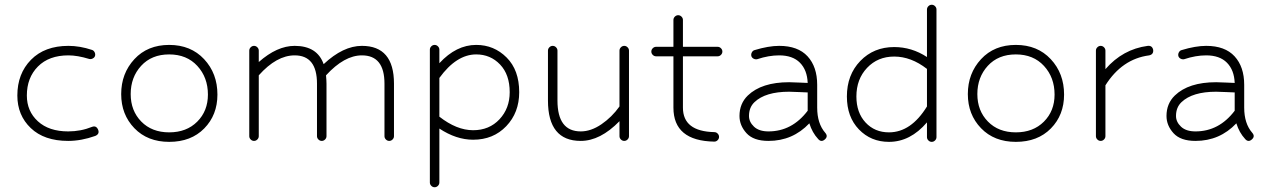

<svg xmlns="http://www.w3.org/2000/svg" viewBox="-20 -587 5328 808"><path d="M267 6Q166 6 109.5 -48Q53 -102 53 -185Q53 -277 110.5 -335.5Q168 -394 268 -394Q316 -394 367 -377Q374 -375 378 -367.5Q382 -360 380 -352Q378 -345 370.5 -341Q363 -337 355 -339Q306 -354 268 -354Q186 -354 139.5 -307Q93 -260 93 -185Q93 -119 139.5 -76.5Q186 -34 267 -34Q320 -34 367 -53Q385 -60 393 -41Q400 -23 381 -15Q322 6 267 6Z M692 10Q601 10 545.5 -47.5Q490 -105 490 -191Q490 -278 545.5 -338Q601 -398 692 -398Q783 -398 839 -338Q895 -278 895 -189Q895 -103 839.5 -46.5Q784 10 692 10ZM855 -189Q855 -261 810.5 -309.5Q766 -358 692 -358Q618 -358 574 -310Q530 -262 530 -191Q530 -121 574.5 -75.5Q619 -30 692 -30Q765 -30 810 -75Q855 -120 855 -189Z M1029 -14V-374Q1029 -382 1035 -388Q1041 -394 1049 -394Q1057 -394 1063 -388Q1069 -382 1069 -374V-326Q1146 -394 1220 -394Q1315 -394 1342 -317Q1424 -394 1503 -394Q1638 -394 1638 -235V-14Q1638 -6 1632 0Q1626 6 1618 6Q1610 6 1604 0Q1598 -6 1598 -14V-235Q1598 -354 1503 -354Q1429 -354 1352 -270Q1354 -248 1354 -235V-14Q1354 -6 1348 0Q1342 6 1334 6Q1326 6 1320 0Q1314 -6 1314 -14V-235Q1314 -354 1220 -354Q1144 -354 1069 -270V-14Q1069 -6 1063 0Q1057 6 1049 6Q1041 6 1035 0Q1029 -6 1029 -14Z M1789 181V-378Q1789 -386 1795 -392Q1801 -398 1809 -398Q1817 -398 1823 -392Q1829 -386 1829 -378V-321Q1900 -398 1984 -398Q2059 -398 2112 -345Q2165 -292 2165 -199Q2165 -113 2110.5 -56Q2056 1 1971 1Q1900 1 1829 -46V181Q1829 189 1823 195Q1817 201 1809 201Q1801 201 1795 195Q1789 189 1789 181ZM1984 -358Q1901 -358 1829 -259V-96Q1902 -39 1971 -39Q2039 -39 2082 -85Q2125 -131 2125 -199Q2125 -273 2084.5 -315.5Q2044 -358 1984 -358Z M2587 -14V-77Q2506 6 2424 6Q2286 6 2286 -164V-374Q2286 -382 2292 -388Q2298 -394 2306 -394Q2314 -394 2320 -388Q2326 -382 2326 -374V-164Q2326 -34 2424 -34Q2467 -34 2511 -64Q2555 -94 2587 -139V-374Q2587 -382 2593 -388Q2599 -394 2607 -394Q2615 -394 2621 -388Q2627 -382 2627 -374V-14Q2627 -6 2621 0Q2615 6 2607 6Q2599 6 2593 0Q2587 -6 2587 -14Z M3000 -350H2854V-134Q2854 -34 2986 -31Q2994 -31 3000 -25Q3006 -19 3006 -11Q3006 -3 3000 3Q2994 9 2986 9Q2814 6 2814 -134V-350H2741Q2733 -350 2727 -356Q2721 -362 2721 -370Q2721 -378 2727 -384Q2733 -390 2741 -390H2814V-503Q2814 -511 2820 -517Q2826 -523 2834 -523Q2842 -523 2848 -517Q2854 -511 2854 -503V-390H3000Q3008 -390 3014 -384Q3020 -378 3020 -370Q3020 -362 3014 -356Q3008 -350 3000 -350Z M3214 6Q3151 6 3121.5 -26.5Q3092 -59 3092 -99Q3092 -151 3127 -185Q3185 -241 3301 -241Q3315 -241 3344 -239.5Q3373 -238 3379 -238Q3377 -292 3346.5 -323Q3316 -354 3259 -354Q3215 -354 3167 -338Q3159 -336 3151.5 -340Q3144 -344 3142 -351Q3140 -359 3144 -366.5Q3148 -374 3155 -376Q3214 -394 3259 -394Q3338 -394 3378.5 -350Q3419 -306 3419 -230V-134Q3419 -67 3453 -28Q3466 -13 3451 0Q3436 13 3423 -2Q3398 -29 3386 -68Q3316 6 3214 6ZM3379 -121V-198Q3373 -198 3344 -199.5Q3315 -201 3301 -201Q3201 -201 3155 -157Q3132 -135 3132 -99Q3132 -74 3153 -54Q3174 -34 3214 -34Q3313 -34 3379 -121Z M3881 -10V-72Q3811 10 3721 10Q3645 10 3594.5 -42.5Q3544 -95 3544 -181Q3544 -272 3600.5 -330.5Q3657 -389 3743 -389Q3817 -389 3881 -347V-547Q3881 -555 3887 -561Q3893 -567 3901 -567Q3909 -567 3915 -561Q3921 -555 3921 -547V-10Q3921 -2 3915 4Q3909 10 3901 10Q3893 10 3887 4Q3881 -2 3881 -10ZM3721 -30Q3814 -30 3881 -139V-297Q3814 -349 3743 -349Q3674 -349 3629 -301.5Q3584 -254 3584 -181Q3584 -113 3622.5 -71.5Q3661 -30 3721 -30Z M4255 10Q4164 10 4108.5 -47.5Q4053 -105 4053 -191Q4053 -278 4108.5 -338Q4164 -398 4255 -398Q4346 -398 4402 -338Q4458 -278 4458 -189Q4458 -103 4402.5 -46.5Q4347 10 4255 10ZM4418 -189Q4418 -261 4373.5 -309.5Q4329 -358 4255 -358Q4181 -358 4137 -310Q4093 -262 4093 -191Q4093 -121 4137.5 -75.5Q4182 -30 4255 -30Q4328 -30 4373 -75Q4418 -120 4418 -189Z M4592 -14V-374Q4592 -382 4598 -388Q4604 -394 4612 -394Q4620 -394 4626 -388Q4632 -382 4632 -374V-296Q4705 -380 4810 -394Q4829 -396 4833 -377Q4835 -358 4816 -354Q4702 -339 4632 -228V-14Q4632 -6 4626 0Q4620 6 4612 6Q4604 6 4598 0Q4592 -6 4592 -14Z M5011 6Q4948 6 4918.5 -26.5Q4889 -59 4889 -99Q4889 -151 4924 -185Q4982 -241 5098 -241Q5112 -241 5141 -239.5Q5170 -238 5176 -238Q5174 -292 5143.5 -323Q5113 -354 5056 -354Q5012 -354 4964 -338Q4956 -336 4948.5 -340Q4941 -344 4939 -351Q4937 -359 4941 -366.5Q4945 -374 4952 -376Q5011 -394 5056 -394Q5135 -394 5175.5 -350Q5216 -306 5216 -230V-134Q5216 -67 5250 -28Q5263 -13 5248 0Q5233 13 5220 -2Q5195 -29 5183 -68Q5113 6 5011 6ZM5176 -121V-198Q5170 -198 5141 -199.5Q5112 -201 5098 -201Q4998 -201 4952 -157Q4929 -135 4929 -99Q4929 -74 4950 -54Q4971 -34 5011 -34Q5110 -34 5176 -121Z"/></svg>

Font: Hoogli Light
Style: Regular
Weight: 300
Designer: Anand Singh Naorem
Foundry: Brand New Type
Version: Version 1.00 b007